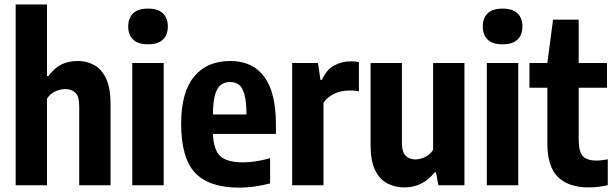

<svg xmlns="http://www.w3.org/2000/svg" viewBox="-20 -828 2748 858"><path d="M50 0V-808H190V-488.5H197Q219 -520.5 251 -538Q283 -555.5 328.5 -555.5Q368 -555.5 401 -537.2Q434 -519 454 -477.2Q474 -435.5 474 -364.5V0H334V-353Q334 -397.5 316.8 -413.8Q299.5 -430 271.5 -430Q251.5 -430 228 -420Q204.5 -410 190 -387V0Z M571 0V-546.5H711.5V0ZM641.5 -630Q596.5 -630 574.8 -651.2Q553 -672.5 553 -709.5Q553 -747 574.8 -768.2Q596.5 -789.5 641.5 -789.5Q686.5 -789.5 708.2 -768.2Q730 -747 730 -709.5Q730 -672.5 708.2 -651.2Q686.5 -630 641.5 -630Z M1049 10.5Q914 10.5 851.8 -55.8Q789.5 -122 789.5 -275.5Q789.5 -415.5 847.2 -485.5Q905 -555.5 1009 -555.5Q1108.5 -555.5 1160.8 -485.2Q1213 -415 1213 -271.5V-229.5H931.5Q934.5 -157.5 964.8 -130Q995 -102.5 1066 -102.5Q1094.5 -102.5 1124.2 -107.2Q1154 -112 1187 -121V-8.5Q1114.5 10.5 1049 10.5ZM1008.5 -461.5Q985 -461.5 968 -449.5Q951 -437.5 941.5 -406.2Q932 -375 931.5 -316.5H1081.5Q1081 -375 1072.2 -406.2Q1063.5 -437.5 1047.5 -449.5Q1031.5 -461.5 1008.5 -461.5Z M1285.5 0V-546.5H1401L1412 -471H1418.5Q1438 -515.5 1472.2 -534.8Q1506.5 -554 1548 -554Q1558 -554 1567.5 -553Q1577 -552 1584 -550.5V-420Q1573 -422.5 1561.5 -423Q1550 -423.5 1539 -423.5Q1504.5 -423.5 1473.2 -408.8Q1442 -394 1425.5 -368V0Z M1787.5 9.5Q1745 9.5 1710.8 -8.5Q1676.5 -26.5 1656.2 -68Q1636 -109.5 1636 -180V-546.5H1776V-191.5Q1776 -148 1793 -131.8Q1810 -115.5 1836.5 -115.5Q1855 -115.5 1878 -125.5Q1901 -135.5 1915.5 -158.5V-546.5H2055.5V0H1939L1928.5 -57.5H1922Q1869 9.5 1787.5 9.5Z M2155.5 0V-546.5H2296V0ZM2226 -630Q2181 -630 2159.2 -651.2Q2137.5 -672.5 2137.5 -709.5Q2137.5 -747 2159.2 -768.2Q2181 -789.5 2226 -789.5Q2271 -789.5 2292.8 -768.2Q2314.5 -747 2314.5 -709.5Q2314.5 -672.5 2292.8 -651.2Q2271 -630 2226 -630Z M2609.5 9.5Q2522 9.5 2474 -36.2Q2426 -82 2426 -188.5V-436H2346V-546.5H2426L2451.5 -740H2566V-546.5H2692.5V-436H2566V-205Q2566 -151 2584.2 -130.8Q2602.5 -110.5 2645.5 -110.5Q2657 -110.5 2669.2 -112Q2681.5 -113.5 2696 -116V-0.5Q2678 4 2654.8 6.8Q2631.5 9.5 2609.5 9.5Z"/></svg>

Font: Encode Sans Condensed
Style: Bold
Weight: 700
Width: 3
Designer: Multiple Designers
Foundry: Impallari Type
Version: Version 3.000; ttfautohint (v1.8.3) -l 8 -r 50 -G 200 -x 14 